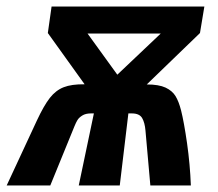

<svg xmlns="http://www.w3.org/2000/svg" viewBox="-50 -570 670 590"><path d="M210 -311 97 -468.5 108.5 -550H578L564.5 -468.5L401 -310.5Q438 -310.5 458.8 -300.8Q479.5 -291 489.5 -274.5Q499.5 -258 506.5 -230.5Q515.5 -194.5 524.8 -129.8Q534 -65 536.5 0H412L397 -169Q395 -193 386.8 -207.2Q378.5 -221.5 355 -221.5H344.5L318 0H192L238.5 -221.5H229.5Q213 -221.5 202.8 -215Q192.5 -208.5 188 -201Q183.5 -193.5 179 -182.5L104.5 0H-29.5L63.5 -200Q85 -246 103.2 -269.2Q121.5 -292.5 145.8 -302Q170 -311.5 210 -311ZM444 -467H219L310.5 -340.5Z"/></svg>

Font: JuliaMono BoldItalic
Style: Regular
Weight: 700
Italic angle: -9°
Monospace: yes
Designer: cormullion
Foundry: corm
Version: Version 0.049; ttfautohint (v1.8.4)